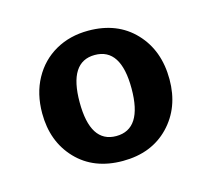

<svg xmlns="http://www.w3.org/2000/svg" viewBox="-61 -803 525 477"><g transform="rotate(-15 201.5 -564.5)"><path d="M201.5 -732.5Q276 -732.5 320.8 -685.2Q365.5 -638 365.5 -563.5Q365.5 -491 320.5 -444.2Q275.5 -397.5 201.5 -397.5Q127 -397.5 82.5 -444.2Q38 -491 38 -563.5Q38 -614 59 -652.2Q80 -690.5 117 -711.5Q154 -732.5 201.5 -732.5ZM201.5 -670Q135 -670 135 -566Q135 -461.5 201.5 -461.5Q268.5 -461.5 268.5 -566Q268.5 -670 201.5 -670Z"/></g></svg>

Font: Public Sans
Style: Bold
Weight: 700
Designer: The Public Sans project authors (U.S. Web Design System). Libre Franklin designed by Pablo Impallari and Rodrigo Fuenzal
Version: Version 1.008; ttfautohint (v1.8.1) -l 8 -r 50 -G 200 -x 14 